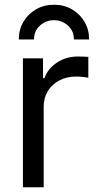

<svg xmlns="http://www.w3.org/2000/svg" viewBox="-20 -793 416 813"><path d="M77.1 0V-545.9H162.1V-461.9H168Q183.1 -503.4 221.9 -528.6Q260.7 -553.7 309.6 -553.7Q319.3 -553.7 332.8 -553.2Q346.2 -552.7 354 -552.2V-463.9Q350.1 -464.8 334.5 -466.8Q318.8 -468.8 301.3 -468.8Q262.2 -468.8 231.2 -452.4Q200.2 -436 182.6 -407.5Q165 -378.9 165 -341.8V0ZM208.5 -772.9Q251.5 -772.9 284.9 -753.4Q318.4 -733.9 337.9 -700.7Q357.4 -667.5 357.4 -626H293Q293 -662.1 267.6 -684.8Q242.2 -707.5 208.5 -707.5Q174.8 -707.5 149.4 -684.8Q124 -662.1 124 -626H59.6Q59.6 -667.5 79.1 -700.7Q98.6 -733.9 132.3 -753.4Q166 -772.9 208.5 -772.9Z"/></svg>

Font: Inter Variable LoSnoCo
Style: Regular
Weight: 400
Designer: Rasmus Andersson
Foundry: rsms
Version: Version 4.000;git-a52131595; featfreeze: case,dlig,ss01,ss02